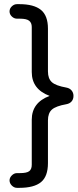

<svg xmlns="http://www.w3.org/2000/svg" viewBox="-20 -762 376 925"><path d="M26 107Q26 94 37 83Q48 72 62 72H76Q109 72 121 62.5Q133 53 133 32V-185Q133 -268 219 -300Q133 -332 133 -415V-632Q133 -652 120.5 -662Q108 -672 76 -672H62Q48 -672 37 -682.5Q26 -693 26 -707Q26 -721 37 -731.5Q48 -742 62 -742H73Q143 -742 177 -714.5Q211 -687 211 -624V-418Q211 -383 230 -366Q249 -349 300 -340Q316 -337 325 -326Q334 -315 334 -300Q334 -284 325 -273.5Q316 -263 300 -260Q249 -251 230 -234Q211 -217 211 -182V24Q211 88 177.5 115.5Q144 143 73 143H62Q48 143 37 132Q26 121 26 107Z"/></svg>

Font: 寒蝉全圆体
Style: Regular
Weight: 400
Designer: Warren2060
      Designed by Motoya company      

      [Varela Round]
      Joe Prince(Latin component); Avraham Cornf
Foundry: ChillType
Version: Version 3.200